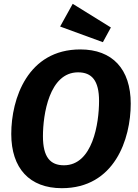

<svg xmlns="http://www.w3.org/2000/svg" viewBox="-20 -969 721 1006"><path d="M361 -949 295 -830 519 -748 561 -825ZM401 -710C125 -710 39 -452 39 -267C39 -87 135 17 304 17C580 17 665 -240 665 -426C665 -607 569 -710 401 -710ZM389 -590C461 -590 499 -547 499 -440C499 -324 466 -103 315 -103C244 -103 205 -145 205 -255C205 -369 238 -590 389 -590Z"/></svg>

Font: Fira Sans
Style: Bold Italic
Weight: 700
Italic angle: -8°
Designer: bBox Type GmbH & Carrois Corporate GbR & Edenspiekermann AG
Foundry: bBox Type GmbH & Carrois Corporate GbR & Edenspiekermann AG
Version: Version 4.301;PS 004.301;hotconv 1.0.88;makeotf.lib2.5.64775